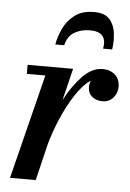

<svg xmlns="http://www.w3.org/2000/svg" viewBox="-51 -735 525 774"><g transform="rotate(5 211.5 -348.0)"><path d="M347.5 -551.5Q360.5 -620.5 289 -620.5Q252.5 -620.5 225.5 -604.5Q198.5 -588.5 190 -551.5H154Q159 -582 174.5 -615.5Q190 -649 220 -672.2Q250 -695.5 299 -695.5Q343 -695.5 362.5 -672.2Q382 -649 385.5 -615.5Q389 -582 384 -551.5ZM125 -423.5H50V-460H234L202.5 -330.5Q233 -389.5 271.8 -429.5Q310.5 -469.5 353 -469.5Q384 -469.5 403.5 -451.8Q423 -434 423 -404Q423 -377 406 -358.5Q389 -340 362.5 -340Q338 -340 321 -354Q304 -368 304 -392.5Q304 -407 309.5 -419Q277 -397 247.5 -351.2Q218 -305.5 194.8 -250.8Q171.5 -196 158.5 -147.5L123 0H19Z"/></g></svg>

Font: Bodoni* 06pt Medium
Style: Italic
Weight: 500
Italic angle: -13°
Version: Version 2.3